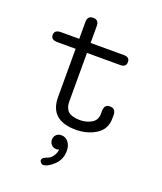

<svg xmlns="http://www.w3.org/2000/svg" viewBox="-143 -646 811 964"><g transform="rotate(20 262.5 -164.0)"><path d="M24.9 -403.8Q24.9 -430.7 58.1 -431.2H157.2V-521Q157.2 -554.2 186 -554.2Q186 -554.2 189 -554.2Q217.8 -554.2 217.8 -521V-431.2H396Q426.8 -431.2 426.8 -404.8Q426.8 -377.9 396 -377.9H217.8V-118.2Q217.8 -106 220 -96.4Q222.2 -86.9 229 -75Q235.8 -63 254.4 -55.9Q272.9 -48.8 300.8 -48.8Q333 -48.8 360.6 -64.5Q388.2 -80.1 388.2 -115.2V-127.9Q388.2 -165 417 -165H418.9Q449.7 -165 450.2 -130.9V-112.8Q450.2 -54.7 403.6 -25.4Q356.9 3.9 296.9 3.9Q156.7 3.9 157.2 -121.1V-377.9H60.1Q24.9 -377.9 24.9 -403.8ZM184.1 207Q184.1 198.2 193.1 192.6Q202.1 187 213.6 183.1Q225.1 179.2 237.1 164.6Q249 149.9 252.9 126Q245.1 128.9 238.3 128.9Q222.2 128.9 211.7 117.9Q201.2 106.9 201.2 91.1Q201.2 75.2 211.7 64.7Q222.2 54.2 239.3 54.2Q262.2 54.2 276.6 72.8Q291 91.3 291 118.2Q291 166 258.5 196Q226.1 226.1 203.1 226.1Q196.3 226.1 190.2 220Q184.1 213.9 184.1 207Z"/></g></svg>

Font: CMU Typewriter Text
Style: Light
Weight: 200
Version: Version 0.7.0